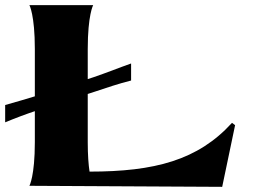

<svg xmlns="http://www.w3.org/2000/svg" viewBox="-39 -720 991 744"><path d="M107 -350C64 -337 24 -325 -19 -313V-246C22 -263 62 -278 107 -293L326 -364C377 -381 418 -395 469 -408V-474C444 -465 419 -456 396 -447C373 -438 349 -430 324 -421ZM322 -700H75C75 -700 96 -662 96 -530V-169C96 -38 75 0 75 0L822 4L872 -235L860 -244C728 -99 560 -55 308 -55C304 -81 301 -120 301 -169V-530C301 -662 322 -700 322 -700Z"/></svg>

Font: Coconat
Style: Bold
Weight: 900
Width: 8
Designer: Sara Lavazza
Foundry: Collletttivo
Version: Version 1.000;Glyphs 3.2 (3217)